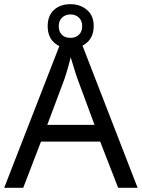

<svg xmlns="http://www.w3.org/2000/svg" viewBox="-20 -898 679 918"><path d="M545 0 459 -221H176L91 0H0L279 -717H360L638 0ZM352 -517Q349 -525 342 -546Q335 -567 328.5 -589.5Q322 -612 318 -624Q313 -604 307.5 -583.5Q302 -563 296.5 -546Q291 -529 287 -517L206 -301H432ZM317 -667Q268 -667 238 -695Q208 -723 208 -773Q208 -823 238 -850.5Q268 -878 317 -878Q364 -878 396 -850.5Q428 -823 428 -774Q428 -723 396.5 -695Q365 -667 317 -667ZM317 -717Q342 -717 357.5 -732Q373 -747 373 -773Q373 -799 357 -814Q341 -829 317 -829Q293 -829 277 -814Q261 -799 261 -773Q261 -747 275.5 -732Q290 -717 317 -717Z"/></svg>

Font: Noto Sans Myanmar
Style: Regular
Weight: 400
Designer: Monotype Design Team
Foundry: Monotype Imaging Inc.
Version: Version 2.107